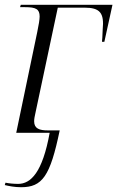

<svg xmlns="http://www.w3.org/2000/svg" viewBox="-25 -556 491 804"><path d="M63 228C152 228 185 183 225 -10H175C141 -10 118 -17 118 -48C118 -58 120 -68 124 -86L217 -524H328C394 -524 412 -502 405 -432C404 -400 403 -390 402 -381H412L446 -536H62L59 -526H80C125 -526 141 -518 141 -487C141 -475 137 -450 131 -422L43 0H183C153 166 104 214 51 214C32 214 12 212 -2 209L-5 219C12 223 36 228 63 228Z"/></svg>

Font: Noto Serif Display Light
Style: Italic
Weight: 300
Italic angle: -12°
Designer: Monotype Design Team
Foundry: Monotype Imaging Inc.
Version: Version 2.009